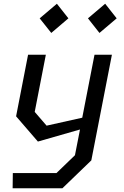

<svg xmlns="http://www.w3.org/2000/svg" viewBox="-20 -806 660 1026"><path d="M47.5 200H313.5L468 51L578 -513.5H485L419.5 -177L229 -134.5L165.5 -208L225 -513.5H130L66 -184.5L182.5 -49.5L407.5 -114L380.5 23.5L281.5 119H48.5ZM192 -708 254 -630 345.5 -708 284 -786ZM450 -708 511.5 -630 603.5 -708 542 -786Z"/></svg>

Font: Monaspace Krypton
Style: Italic
Weight: 400
Italic angle: -11°
Designer: Riley Cran & the Lettermatic Team
Foundry: Lettermatic
Version: Version 1.101 (Monaspace Krypton)